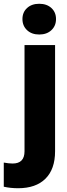

<svg xmlns="http://www.w3.org/2000/svg" viewBox="-78 -780 355 1018"><path d="M130 -760Q170 -760 194.5 -737.5Q219 -715 219 -679Q219 -643 194.5 -620Q170 -597 130 -597Q90 -597 65.5 -620Q41 -643 41 -679Q41 -715 65.5 -737.5Q90 -760 130 -760ZM18 218Q-22 218 -58 210V82Q-31 87 -11 87Q52 87 52 22V-541H214V22Q214 117 163 167.5Q112 218 18 218Z"/></svg>

Font: Freesentation 9 Black
Style: Regular
Weight: 900
Designer: glyphs from Roboto by Christian Robertson / Hangul glyphs from Noto Sans CJK(Source Han Sans) by Jang Soo-young and Kang
Foundry: PT&
Version: Version 2.001